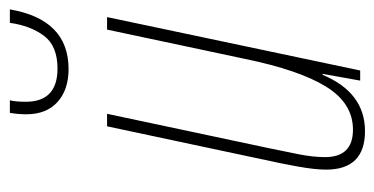

<svg xmlns="http://www.w3.org/2000/svg" viewBox="-210 -558 778 399"><g transform="rotate(-90 179.5 -359.0)"><path d="M106 10Q186 10 223 -78H225L211 0H232L343 -526H317L256 -239Q233 -127 198.5 -71Q164 -15 109 -15Q52 -15 52 -73Q52 -98 58 -128Q64 -158 70 -187L142 -526H116L46 -197Q39 -166 32.5 -130Q26 -94 26 -71Q26 10 106 10ZM235 -606Q338 -606 359 -728H331Q325 -685 304 -657Q283 -629 236 -629Q167 -629 167 -695Q167 -715 170 -728H144Q141 -711 141 -694Q141 -652 166.5 -629Q192 -606 235 -606Z"/></g></svg>

Font: Noto Sans Display Condensed Thin
Style: Italic
Weight: 250
Width: 3
Italic angle: -12°
Designer: Monotype Design Team
Foundry: Monotype Imaging Inc.
Version: Version 1.900